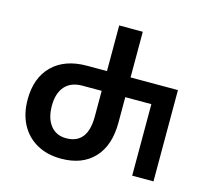

<svg xmlns="http://www.w3.org/2000/svg" viewBox="-104 -835 1052 967"><g transform="rotate(15 422.0 -352.0)"><path d="M292 10Q219 10 165 -20.5Q111 -51 82 -106Q53 -161 53 -235Q53 -348 118 -412Q183 -476 298 -476H402V-714H525V-476H772V0H661V-373H525V-240Q525 -121 463.5 -55.5Q402 10 292 10ZM290 -96Q402 -96 402 -239V-373H302Q242 -373 210.5 -337Q179 -301 179 -236Q179 -171 208.5 -133.5Q238 -96 290 -96Z"/></g></svg>

Font: Noto Sans Georgian SemiCondensed SemiBold
Style: Regular
Weight: 600
Width: 4
Designer: Monotype Design Team, Akaki Razmadze
Foundry: Google LLC
Version: Version 2.005; ttfautohint (v1.8.4.7-5d5b)